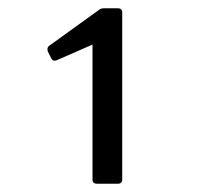

<svg xmlns="http://www.w3.org/2000/svg" viewBox="-20 -771 540 465"><path d="M204 -336V-663L117 -625Q115 -624 112 -624Q107 -624 104 -630L96 -646Q95 -648 95 -652Q95 -657 99 -660L221 -748Q225 -751 233 -751H265Q276 -751 276 -741V-336Q276 -326 265 -326H215Q204 -326 204 -336Z"/></svg>

Font: LINE Seed JP_TTF Regular
Style: Regular
Weight: 400
Designer: LINE & Fontrix & Fontworks
Version: Version 1.002